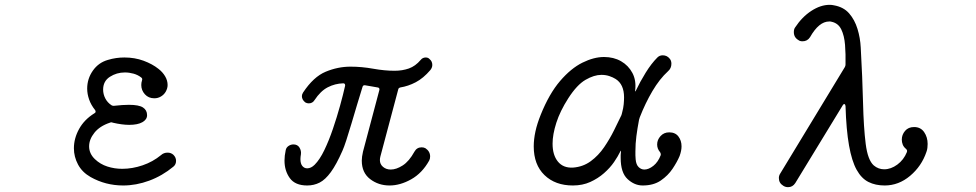

<svg xmlns="http://www.w3.org/2000/svg" viewBox="-20 -750 4040 795"><path d="M355 -17Q320 -37 303 -69Q286 -101 286 -136Q286 -177 307.5 -216Q329 -255 371 -281Q379 -285 374 -294Q357 -315 349 -338Q341 -361 341 -383Q341 -424 364.5 -457.5Q388 -491 427 -502Q460 -512 495 -512Q538 -512 574.5 -498.5Q611 -485 636 -465Q653 -452 663.5 -434.5Q674 -417 674 -398Q674 -384 666 -370Q659 -358 646.5 -350.5Q634 -343 619 -343Q595 -343 580 -359.5Q565 -376 565 -398Q565 -408 568 -417Q569 -419 569 -422Q569 -426 565 -429Q551 -440 533 -445Q515 -450 497 -450Q463 -450 435 -432Q407 -414 407 -379Q407 -360 416 -342.5Q425 -325 442 -314Q447 -311 453 -312Q471 -314 486 -315Q501 -316 514 -316Q555 -316 572 -305Q589 -294 589 -273Q589 -255 569.5 -244Q550 -233 515 -233Q486 -233 447 -242Q441 -245 435 -242Q393 -228 371 -200.5Q349 -173 349 -144Q349 -114 373 -91Q395 -70 424.5 -60.5Q454 -51 486 -51Q528 -51 570.5 -65.5Q613 -80 647 -108Q658 -118 674 -118Q688 -118 698 -109Q709 -98 709 -84Q709 -69 698 -60Q652 -22 598 -2Q544 18 490 18Q417 18 355 -17Z M1638 -388Q1630 -386 1629 -380L1555 -102Q1554 -98 1553.5 -94.5Q1553 -91 1553 -87Q1553 -70 1566 -59Q1579 -48 1598 -48Q1621 -48 1647.5 -65Q1674 -82 1696 -122Q1706 -140 1726 -140Q1735 -140 1742 -136Q1761 -123 1761 -102Q1761 -92 1757 -85Q1728 -33 1682.5 -7.5Q1637 18 1593 18Q1547 18 1512.5 -8.5Q1478 -35 1478 -85Q1478 -100 1483 -122L1551 -378V-381Q1551 -387 1543 -388Q1530 -390 1517.5 -392.5Q1505 -395 1491 -397H1489Q1483 -397 1481 -390Q1471 -358 1459 -318Q1447 -278 1435.5 -239Q1424 -200 1414 -169.5Q1404 -139 1398 -126Q1373 -69 1350 -37.5Q1327 -6 1303.5 6Q1280 18 1252 18Q1202 18 1180 -12.5Q1158 -43 1158 -85Q1158 -105 1163 -128Q1165 -139 1174.5 -145.5Q1184 -152 1195 -152Q1212 -152 1220 -139Q1228 -126 1226 -111Q1225 -105 1224.5 -100.5Q1224 -96 1224 -91Q1224 -72 1232 -62.5Q1240 -53 1252 -53Q1268 -53 1283 -68Q1304 -89 1323 -128.5Q1342 -168 1358.5 -216.5Q1375 -265 1388 -312Q1401 -359 1409 -395V-397Q1409 -405 1401 -405Q1367 -404 1337 -388.5Q1307 -373 1282 -335Q1274 -322 1258 -322Q1251 -322 1244 -326Q1230 -337 1230 -352Q1230 -359 1235 -367Q1278 -432 1328.5 -453Q1379 -474 1431 -474Q1478 -474 1525 -465.5Q1572 -457 1614 -457Q1646 -457 1673 -466.5Q1700 -476 1722 -502Q1730 -512 1743 -512Q1753 -512 1759 -505Q1770 -496 1770 -481Q1770 -470 1762 -460Q1733 -426 1701.5 -409.5Q1670 -393 1638 -388Z M2641 18Q2607 18 2578.5 -8.5Q2550 -35 2550 -96Q2550 -102 2550 -108Q2550 -114 2551 -120Q2552 -131 2548 -122Q2539 -103 2522.5 -79Q2506 -55 2481 -33Q2456 -11 2424 3.5Q2392 18 2352 18Q2279 18 2234.5 -25Q2190 -68 2190 -144Q2190 -173 2197 -205.5Q2204 -238 2219 -275Q2254 -362 2299 -414.5Q2344 -467 2391.5 -490.5Q2439 -514 2481 -514Q2521 -514 2551.5 -496.5Q2582 -479 2598.5 -448Q2615 -417 2610 -376Q2608 -367 2613 -375Q2630 -411 2653.5 -449Q2677 -487 2702 -512Q2711 -521 2724 -521Q2742 -521 2753 -507Q2760 -499 2760 -486Q2760 -467 2746 -455Q2711 -423 2681.5 -373Q2652 -323 2629 -264Q2628 -261 2627.5 -259Q2627 -257 2626 -254Q2619 -217 2615 -186Q2611 -155 2611 -123Q2611 -116 2611 -107Q2611 -98 2612 -90Q2614 -68 2624.5 -58Q2635 -48 2648 -48Q2666 -48 2685.5 -63.5Q2705 -79 2716 -108V-111Q2716 -116 2713 -120Q2701 -134 2701 -152Q2701 -171 2715 -186.5Q2729 -202 2751 -202Q2776 -202 2789 -185Q2802 -168 2802 -144Q2802 -126 2794 -104Q2784 -80 2765 -51.5Q2746 -23 2716 -2.5Q2686 18 2641 18ZM2352 -56Q2394 -59 2426 -82.5Q2458 -106 2481.5 -140.5Q2505 -175 2522.5 -210.5Q2540 -246 2553 -273Q2554 -276 2554.5 -278Q2555 -280 2556 -284Q2561 -302 2562.5 -318Q2564 -334 2564 -347Q2564 -401 2529 -423Q2518 -430 2503 -435Q2488 -440 2470 -440Q2440 -440 2404.5 -419.5Q2369 -399 2333 -343Q2299 -290 2283.5 -241.5Q2268 -193 2268 -155Q2268 -108 2290 -81Q2312 -54 2352 -56Z M3765 -224Q3792 -224 3806.5 -203Q3821 -182 3821 -154Q3821 -146 3820 -137.5Q3819 -129 3816 -121Q3796 -62 3748.5 -22Q3701 18 3643 18Q3605 18 3576 3.5Q3547 -11 3527 -47Q3507 -83 3495.5 -147.5Q3484 -212 3481 -311Q3480 -318 3476.5 -319Q3473 -320 3470 -315L3273 8Q3262 25 3243 25Q3232 25 3223 19Q3205 8 3205 -13Q3205 -23 3211 -32L3478 -472Q3481 -477 3481 -483Q3482 -526 3479 -564Q3476 -602 3463.5 -628Q3451 -654 3423 -660Q3421 -661 3418 -661Q3415 -661 3413 -661Q3371 -661 3334 -596Q3323 -579 3303 -579Q3292 -579 3286 -584Q3267 -595 3267 -617Q3267 -629 3272 -636Q3301 -680 3339.5 -705Q3378 -730 3415 -730Q3420 -730 3424.5 -729.5Q3429 -729 3433 -728Q3473 -721 3496 -694.5Q3519 -668 3530.5 -630.5Q3542 -593 3544 -553Q3551 -428 3553.5 -325Q3556 -222 3564.5 -154.5Q3573 -87 3598 -65Q3617 -49 3641 -49Q3669 -49 3695.5 -68.5Q3722 -88 3735 -120Q3736 -122 3736 -125Q3736 -129 3732 -133Q3722 -141 3718 -151Q3714 -161 3714 -172Q3714 -192 3727.5 -208Q3741 -224 3765 -224Z"/></svg>

Font: Kiwi Maru
Style: Regular
Weight: 400
Designer: Hiroki-Chan
Version: Version 1.100